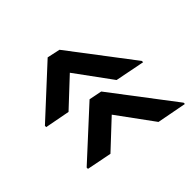

<svg xmlns="http://www.w3.org/2000/svg" viewBox="-116 -727 839 839"><g transform="rotate(45 303.0 -308.0)"><path d="M294 -278 306 -338 595 -558H603L577 -421L410 -299L527 -174L504 -58H496ZM238 -58 35 -278 48 -338 337 -558H345L318 -421L151 -299L268 -174L246 -58Z"/></g></svg>

Font: Kufam SemiBold
Style: Italic
Weight: 600
Italic angle: -11°
Designer: Artur Schmal
Foundry: Original Type
Version: Version 1.301; ttfautohint (v1.8.3)